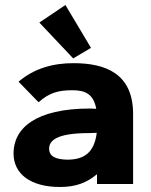

<svg xmlns="http://www.w3.org/2000/svg" viewBox="-20 -734 603 766"><path d="M272 -501 343 -543 241 -714 137 -644ZM219 12C283 12 326 -5 367 -39V0H511V-279C511 -440 402 -482 273 -482C193 -482 117 -462 54 -408L134 -326C177 -365 215 -374 269 -374C320 -374 353 -359 364 -300C354 -300 344 -301 339 -301C123 -301 34 -223 34 -122C34 -40 102 12 219 12ZM176 -141C176 -171 202 -203 334 -203C342 -203 354 -204 366 -204C356 -126 317 -97 248 -97C202 -98 176 -110 176 -141Z"/></svg>

Font: Inconsolata SemiExpanded Black
Style: Regular
Weight: 900
Width: 6
Monospace: yes
Designer: Raph Levien, Cyreal, Brenton Simpson
Foundry: Raph Levien, Cyreal, Google
Version: Version 3.100